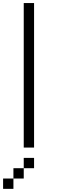

<svg xmlns="http://www.w3.org/2000/svg" viewBox="-20 -953 373 1240"><path d="M0 266.7V200H66.7V266.7ZM66.7 133.3H133.3V200H66.7ZM133.3 133.3V66.7H200V133.3ZM133.3 0V-933.3H200V0Z"/></svg>

Font: Galmuri14 Regular
Style: Regular
Weight: 400
Designer: Lee Minseo (quiple)
Version: Version 2.399;hotconv 1.1.1;makeotfexe 2.6.0 DEVELOPMENT